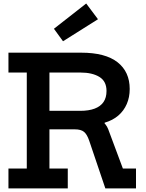

<svg xmlns="http://www.w3.org/2000/svg" viewBox="-20 -1048 813 1068"><path d="M476.5 -407Q511 -400 541 -379.5Q571 -359 582 -329L663.5 -110.5H736.5V0H566L476 -266Q464 -301 447 -314.8Q430 -328.5 396.5 -328.5H349.5ZM296.5 -644.5V-755H431.5Q566 -755 633.8 -701.8Q701.5 -648.5 701.5 -553Q701.5 -507 685.2 -469.5Q669 -432 638 -405.2Q607 -378.5 562 -365.5V-348.5L428 -328.5H229.5V-431.5H426.5Q474 -431.5 506.5 -443.8Q539 -456 555.8 -480.5Q572.5 -505 572.5 -542Q572.5 -596 532.8 -620.2Q493 -644.5 427.5 -644.5ZM27 -644.5V-755H356.5V-644.5H255V-110.5H357V0H27V-110.5H129V-644.5ZM459.5 -1028.5 525 -941 330.5 -818.5 280 -888Z"/></svg>

Font: Hepta Slab SemiBold
Style: Regular
Weight: 600
Designer: Michael LaGattuta
Foundry: Michael LaGattuta
Version: Version 1.102